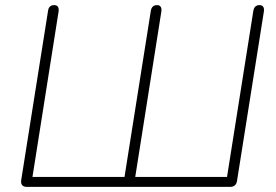

<svg xmlns="http://www.w3.org/2000/svg" viewBox="-20 -731 1078 751"><path d="M880 0H85Q72 0 66.5 -7Q61 -14 63 -27L168 -689Q171 -711 192 -711Q202 -711 206.5 -704.5Q211 -698 209 -685L107 -39H467L570 -689Q572 -700 578 -705.5Q584 -711 594 -711Q604 -711 608.5 -704.5Q613 -698 611 -685L509 -39H868L971 -689Q973 -700 979 -705.5Q985 -711 995 -711Q1005 -711 1009.5 -704.5Q1014 -698 1012 -685L907 -23Q905 -11 898 -5.5Q891 0 880 0Z"/></svg>

Font: Nunito Variable Extra Light
Style: Italic
Weight: 200
Italic angle: -9°
Designer: Vernon Adams
Foundry: Vernon Adams
Version: Version 3.602